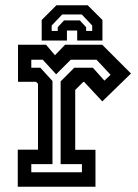

<svg xmlns="http://www.w3.org/2000/svg" viewBox="-20 -710 523 730"><path d="M47.5 0V-141H124.5V-391.5L117 -399H48.5V-540H155L189 -500L227.5 -540H368.5L478 -430.5L369 -324.5L300 -398.5H296.5L266 -368V-140.5H343V0ZM99 -55H291.5V-86H210.5V-400.5L262.5 -452.5H333L377 -403.5L400.5 -425.5L347 -483H249L193.5 -427.5L142.5 -483H99V-452.5H133.5L179.5 -402V-86H99ZM313.5 -690 369.5 -634V-556H273.5V-594H234.5V-556H138.5V-634L194.5 -690ZM291 -655H216.5L176.5 -613V-592.5H199.5V-606.5L223.5 -632.5H283.5L307.5 -606.5V-592.5H330.5V-613Z"/></svg>

Font: Tourney Condensed SemiBold
Style: Regular
Weight: 600
Width: 3
Designer: Tyler Finck
Foundry: Etcetera Type Co
Version: Version 1.010; ttfautohint (v1.8.3)